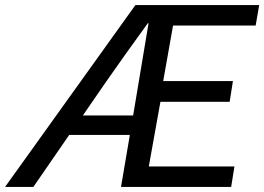

<svg xmlns="http://www.w3.org/2000/svg" viewBox="-60 -740 1046 760"><path d="M476 -720H966L952 -639H625L586 -419H862L849 -337H575L529 -81H868L855 0H419L454 -206H214L72 0H-40ZM467 -283 528 -648H525Q430 -517 359 -415L268 -283Z"/></svg>

Font: Nebula Sans Medium
Style: Regular
Weight: 500
Italic angle: -9°
Designer: Paul D. Hunt for Adobe (as Source Sans)
Foundry: Nebula Entertainment & Broadcasting LLC
Version: Version 1.010